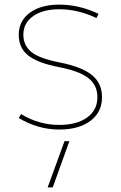

<svg xmlns="http://www.w3.org/2000/svg" viewBox="-20 -550 522 830"><path d="M186 260 259 60H280L208 260ZM406 -490 397 -472Q317 -510 236 -510Q165 -510 123 -480Q81 -450 81 -400Q81 -355 114 -326.5Q147 -298 238 -280Q334 -261 377.5 -225.5Q421 -190 421 -130Q421 -65 371 -27.5Q321 10 236 10Q144 10 61 -40L71 -57Q148 -10 236 -10Q312 -10 356.5 -42Q401 -74 401 -130Q401 -182 362 -212.5Q323 -243 234 -260Q142 -278 101.5 -310.5Q61 -343 61 -400Q61 -459 108.5 -494.5Q156 -530 236 -530Q323 -530 406 -490Z"/></svg>

Font: M PLUS 1p Thin
Style: Regular
Weight: 250
Version: Version 1.062